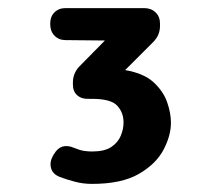

<svg xmlns="http://www.w3.org/2000/svg" viewBox="-20 -687 540 474"><path d="M375 -623Q375 -612 371 -602Q367 -592 358 -583L289 -514Q335 -506 359 -484Q383 -462 392.5 -435Q402 -408 402 -384Q402 -352 383.5 -317Q365 -282 322.5 -257.5Q280 -233 207 -233Q185 -233 164.5 -238.5Q144 -244 128 -250Q110 -257 106 -272Q102 -287 111 -303L113 -306Q130 -336 163 -322Q177 -316 187.5 -314.5Q198 -313 207 -313Q238 -313 254.5 -324Q271 -335 278 -351.5Q285 -368 285 -385Q285 -409 269.5 -426Q254 -443 207 -443Q206 -443 204 -443Q202 -443 200 -443Q182 -442 171 -451.5Q160 -461 160 -478V-484Q160 -494 163.5 -503.5Q167 -513 175 -522L239 -587L142 -588Q125 -588 114.5 -599Q104 -610 104 -627V-629Q104 -646 114.5 -656.5Q125 -667 142 -667H336Q353 -667 364 -656.5Q375 -646 375 -629Z"/></svg>

Font: Winky Sans
Style: Bold
Weight: 700
Designer: Simon Atzbach
Foundry: typofactur
Version: Version 1.205